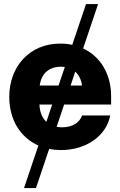

<svg xmlns="http://www.w3.org/2000/svg" viewBox="-20 -748 607 972"><path d="M101.6 204.1H162.1L229 5.9C248 9.8 268.1 11.7 289.1 11.7C416.5 11.7 518.6 -60.5 538.1 -163.6H395.5C383.3 -127 346.2 -103.5 293.9 -103.5C284.2 -103.5 275.4 -104.5 266.6 -106L304.7 -218.8H542.5V-261.2C542.5 -373.5 488.3 -461.9 400.9 -502.9L476.6 -727.5H415.5L345.7 -521C326.2 -525.4 305.7 -527.3 284.2 -527.3C133.3 -527.3 26.9 -415 26.9 -257.3C26.9 -142.6 82.5 -52.2 174.3 -11.2ZM179.7 -218.8H244.1L214.8 -131.3C192.9 -151.4 181.2 -181.6 179.7 -218.8ZM181.2 -314.9C188.5 -374.5 227.5 -410.2 288.1 -410.2C294.9 -410.2 301.8 -409.7 308.1 -408.7L276.4 -314.9ZM337.4 -314.9 360.8 -385.3C379.4 -368.7 391.6 -344.7 395 -314.9Z"/></svg>

Font: Raveo Display
Style: Bold
Weight: 700
Designer: Jakub Foglar, Rasmus Andersson (Inter)
Foundry: Jakubfoglar.com
Version: Version 1.100;Glyphs 3.2.3 (3260)